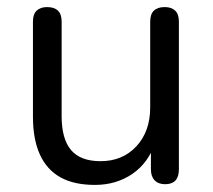

<svg xmlns="http://www.w3.org/2000/svg" viewBox="-20 -513 601 542"><path d="M248 9Q189 9 150.5 -12.5Q112 -34 92.5 -77Q73 -120 73 -184V-452Q73 -473 83.5 -483Q94 -493 113 -493Q133 -493 143.5 -483Q154 -473 154 -452V-185Q154 -121 180.5 -89.5Q207 -58 264 -58Q326 -58 365 -100Q404 -142 404 -210V-452Q404 -473 414.5 -483Q425 -493 445 -493Q464 -493 474.5 -483Q485 -473 485 -452V-35Q485 7 446 7Q427 7 416.5 -4Q406 -15 406 -35V-126L419 -112Q399 -53 353.5 -22Q308 9 248 9Z"/></svg>

Font: Nunito
Style: Regular
Weight: 400
Designer: Vernon Adams
Foundry: Vernon Adams
Version: Version 3.602